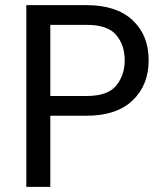

<svg xmlns="http://www.w3.org/2000/svg" viewBox="-20 -731 626 751"><path d="M83 0H176.8V-278.3H318.4Q435.5 -278.3 498.5 -338.1Q561.5 -397.9 561.5 -495.6Q561.5 -593.3 498.5 -652.1Q435.5 -710.9 318.4 -710.9H83ZM176.8 -355.5V-633.8H318.4Q401.4 -633.8 434.6 -594Q467.8 -554.2 467.8 -495.6Q467.8 -437 434.6 -396.2Q401.4 -355.5 318.4 -355.5Z"/></svg>

Font: Roboto Flex
Style: wght 400 wdth 100 opsz 14.0 GRAD 0.00 slnt 0.00 XTRA 468 XOPQ 96 YOPQ 79 YTLC 514 YTUC 712 YTAS 750 YTDE -203.00 YTFI 738
Weight: 400
Designer: Berlow after Robertson
Foundry: Google
Version: Version 3.100